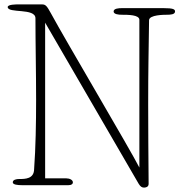

<svg xmlns="http://www.w3.org/2000/svg" viewBox="-20 -841 828 872"><path d="M610 -6C618 7 625 11 634 11C641 11 655 9 655 -6C654 -100 653 -281 653 -368C653 -531 655 -595 657 -749C657 -774 726 -774 738 -774C754 -774 775 -775 775 -789C775 -799 766 -804 724 -804H533C521 -804 496 -803 496 -789C496 -776 519 -774 533 -774C561 -774 613 -774 613 -751V-80C573 -159 277 -659 211 -781C193 -814 187 -821 171 -821H63C53 -821 15 -821 15 -809C15 -779 141 -806 141 -758C141 -644 144 -509 144 -388C144 -281 142 -170 135 -74C135 -28 94 -28 67 -28C55 -28 38 -25 38 -13C38 -2 61 0 79 0H291C304 0 311 -5 311 -13C311 -24 296 -31 281 -31H185V-738Z"/></svg>

Font: Life Savers
Style: Regular
Weight: 400
Designer: Pablo Impallari, Rodrigo Fuenzalida, Brenda Gallo
Foundry: Pablo Impallari, Rodrigo Fuenzalida, Brenda Gallo
Version: Version 3.000